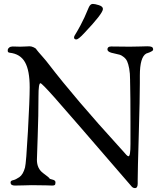

<svg xmlns="http://www.w3.org/2000/svg" viewBox="-20 -946 838 983"><path d="M359 -755Q359 -760 366 -770.5Q373 -781 392.5 -817Q412 -853 434 -907Q442 -926 455 -926Q466 -926 486.5 -919.5Q507 -913 507 -900Q507 -877 410 -775Q381 -744 371 -744Q359 -744 359 -755ZM20 -691Q20 -697 27 -702.5Q34 -708 45 -708Q51 -708 65 -707.5Q79 -707 83 -707Q98 -707 111 -708Q124 -709 132 -709Q141 -709 153 -703.5Q165 -698 167 -692Q169 -689 178 -678.5Q187 -668 202 -651Q217 -634 229 -618Q365 -441 593 -191Q599 -184 607.5 -175Q616 -166 619.5 -161.5Q623 -157 627 -153Q631 -149 633.5 -147.5Q636 -146 638 -146Q648 -146 648 -208V-325Q648 -392 647.5 -438Q647 -484 646.5 -504.5Q646 -525 646 -530V-537Q646 -571 641.5 -595Q637 -619 631 -632Q625 -645 613.5 -654Q602 -663 594 -665.5Q586 -668 571 -671Q556 -674 550 -676Q530 -682 530 -693Q530 -708 549 -708Q555 -708 597 -707.5Q639 -707 644 -707Q668 -707 697.5 -708Q727 -709 734 -709Q751 -709 757.5 -705.5Q764 -702 764 -692Q764 -688 758.5 -684.5Q753 -681 747 -678.5Q741 -676 735 -674L729 -672Q696 -654 696 -559V-521Q696 -445 690.5 -257.5Q685 -70 685 -26V-6Q685 17 671 17Q662 17 655 10Q323 -375 258.5 -447.5Q194 -520 187 -520Q177 -520 177 -452Q177 -357 173 -247.5Q169 -138 169 -128Q169 -83 201 -59.5Q233 -36 233 -33Q233 -30 248.5 -26.5Q264 -23 264 -13Q264 -2 260.5 1Q257 4 248 4Q241 4 216.5 3Q192 2 141 2Q132 2 104 3Q76 4 56 4Q34 4 34 -12Q34 -21 47 -23.5Q60 -26 79 -39Q98 -52 108 -88Q114 -111 123 -274Q132 -437 132 -499Q132 -585 108 -627.5Q84 -670 30 -676Q17 -677 20 -691Z"/></svg>

Font: OFL Sorts Mill Goudy TT
Style: Regular
Weight: 500
Version: Version 003.000